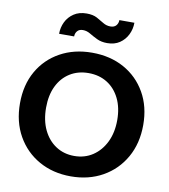

<svg xmlns="http://www.w3.org/2000/svg" viewBox="-101 -1037 999 1132"><g transform="rotate(10 399.0 -471.0)"><path d="M399 10Q292 10 208.5 -37Q125 -84 77.5 -168Q30 -252 30 -363Q30 -473 77 -555.5Q124 -638 207.5 -684Q291 -730 398 -730Q507 -730 590 -684Q673 -638 720.5 -555Q768 -472 768 -362Q768 -252 720.5 -168Q673 -84 589.5 -37Q506 10 399 10ZM398 -112Q461 -112 509 -144Q557 -176 584.5 -232.5Q612 -289 612 -364Q612 -438 585 -493Q558 -548 510 -578Q462 -608 398 -608Q335 -608 287 -578Q239 -548 212.5 -493.5Q186 -439 186 -364Q186 -288 213 -231.5Q240 -175 288 -143.5Q336 -112 398 -112ZM474 -801Q439 -801 413 -813.5Q387 -826 365.5 -839Q344 -852 321 -852Q299 -852 287.5 -838.5Q276 -825 276 -806H186Q186 -844 202 -877Q218 -910 249.5 -931Q281 -952 326 -952Q364 -952 388 -939Q412 -926 432 -913.5Q452 -901 476 -901Q499 -901 510.5 -914.5Q522 -928 522 -947H612Q612 -909 595.5 -875.5Q579 -842 548.5 -821.5Q518 -801 474 -801Z"/></g></svg>

Font: Instrument Sans
Style: Bold
Weight: 700
Designer: Rodrigo Fuenzalida
Foundry: fragTYPE
Version: Version 1.000; ttfautohint (v1.8.4.7-5d5b);gftools[0.9.28]